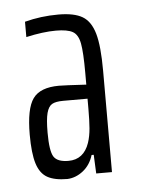

<svg xmlns="http://www.w3.org/2000/svg" viewBox="-38 -728 335 449"><g transform="rotate(-5 129.5 -503.5)"><path d="M24 -422Q24 -483 41 -506.5Q58 -530 102 -530Q115 -530 166 -527V-555Q166 -603 162 -624Q158 -645 145.5 -652Q133 -659 106 -659Q76 -659 36 -650V-686Q74 -696 115 -696Q152 -696 171.5 -684.5Q191 -673 199.5 -643.5Q208 -614 208 -556V-318H171L169 -362H164Q157 -339 140 -325.5Q123 -312 103 -311Q73 -311 56 -320.5Q39 -330 31.5 -354Q24 -378 24 -422ZM158 -391Q163 -406 164.5 -424.5Q166 -443 166 -471V-494H109Q91 -494 82.5 -489Q74 -484 70 -469Q66 -454 66 -423Q66 -380 74.5 -366.5Q83 -353 109 -353Q145 -353 158 -391Z"/></g></svg>

Font: Saira Ultra Condensed Light
Style: Regular
Weight: 300
Width: 1
Designer: Hector Gatti with collaboration of the Omnibus-Type team
Foundry: Omnibus-Type
Version: Version 1.001; ttfautohint (v1.8)